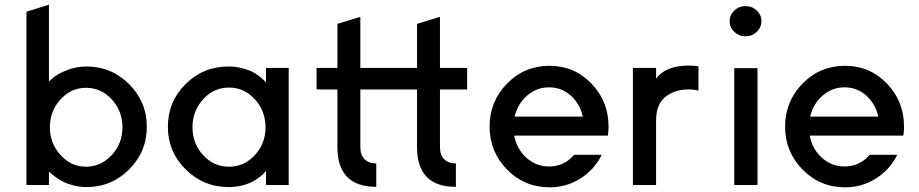

<svg xmlns="http://www.w3.org/2000/svg" viewBox="-20 -790 3927 820"><path d="M189 -770 93 -740V0H189V-58Q191 -55 196 -50.5Q201 -46 216.5 -34.5Q232 -23 249.5 -14Q267 -5 294 2Q321 9 349 9Q456 9 531.5 -66.5Q607 -142 607 -248Q607 -355 531.5 -430.5Q456 -506 349 -506Q305 -506 265 -490Q225 -474 207 -458L189 -442ZM347 -78Q284 -78 238.5 -128Q193 -178 193 -246Q193 -316 238.5 -365.5Q284 -415 347 -415Q412 -415 457.5 -365.5Q503 -316 503 -246Q503 -177 457 -127.5Q411 -78 347 -78Z M1116 0H1213V-500H1116V-437Q1114 -440 1110 -444.5Q1106 -449 1091.5 -461Q1077 -473 1060 -482Q1043 -491 1015 -498.5Q987 -506 956 -506Q848 -506 772.5 -431Q697 -356 697 -248Q697 -142 773 -66.5Q849 9 956 9Q987 9 1014.5 2Q1042 -5 1060 -15Q1078 -25 1091 -35.5Q1104 -46 1110 -53L1116 -60ZM802 -246Q802 -316 847.5 -366Q893 -416 958 -416Q1023 -416 1068.5 -366Q1114 -316 1114 -246Q1114 -177 1068.5 -127.5Q1023 -78 958 -78Q893 -78 847.5 -127.5Q802 -177 802 -246Z M1859 -408V-162Q1859 -128 1877 -110Q1895 -92 1927 -92V8Q1761 8 1761 -162V-408H1519V-162Q1519 -128 1537 -110Q1555 -92 1587 -92V8Q1421 8 1421 -162V-408H1332V-500H1421V-688L1519 -718V-500H1761V-688L1859 -718V-500H1975V-408Z M2432 -129Q2390 -79 2325 -79Q2270 -79 2228.5 -116Q2187 -153 2176 -211H2576Q2579 -229 2579 -249Q2579 -357 2506 -433Q2433 -509 2327 -509Q2220 -509 2145.5 -433Q2071 -357 2071 -249Q2071 -142 2145.5 -66Q2220 10 2327 10Q2400 10 2459.5 -28Q2519 -66 2550 -129ZM2178 -292Q2191 -347 2231.5 -382Q2272 -417 2325 -417Q2378 -417 2417.5 -382Q2457 -347 2469 -292Z M2921 -510Q2942 -510 2963 -507V-403Q2944 -408 2921 -408Q2861 -408 2821.5 -376Q2782 -344 2782 -275V0H2683V-500H2782V-454Q2823 -510 2921 -510Z M3232 -700Q3232 -726 3212 -745Q3192 -764 3164 -764Q3136 -764 3116 -745Q3096 -726 3096 -700Q3096 -673 3116 -654Q3136 -635 3164 -635Q3192 -635 3212 -654Q3232 -673 3232 -700ZM3215 -499H3116V0H3215Z M3694 -129Q3652 -79 3587 -79Q3532 -79 3490.5 -116Q3449 -153 3438 -211H3838Q3841 -229 3841 -249Q3841 -357 3768 -433Q3695 -509 3589 -509Q3482 -509 3407.5 -433Q3333 -357 3333 -249Q3333 -142 3407.5 -66Q3482 10 3589 10Q3662 10 3721.5 -28Q3781 -66 3812 -129ZM3440 -292Q3453 -347 3493.5 -382Q3534 -417 3587 -417Q3640 -417 3679.5 -382Q3719 -347 3731 -292Z"/></svg>

Font: Simpel Medium
Style: Regular
Weight: 500
Designer: Janko Jovanovic
Version: Version 1.048;PS 001.048;hotconv 1.0.88;makeotf.lib2.5.64775